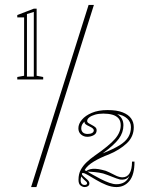

<svg xmlns="http://www.w3.org/2000/svg" viewBox="-20 -743 615 778"><path d="M50 -421V-431L77.7 -436V-672.6H50V-682L117.4 -708H128.5V-436L155 -431V-421ZM89.2 -432.5H117V-694.7L89.2 -686.1ZM323.2 15Q314.8 15 306.4 8.6Q298.1 2.3 298.1 -14.6Q298.1 -38 307.2 -54.8Q316.3 -71.7 331 -85.6Q345.7 -99.6 363 -111.6Q423.2 -153.4 446.2 -180.2Q469.2 -207 469.2 -235.4Q469.2 -253.4 460 -263.7Q450.7 -274 434.8 -278.4Q418.8 -282.7 398.9 -282.7Q380.1 -282.7 365.2 -278.4Q350.4 -274.2 341.8 -267.4Q333.2 -260.7 333.2 -252.6Q333.2 -247.6 339 -243.9Q344.8 -240.3 352.4 -236.4Q360 -232.6 365.8 -227.8Q371.6 -223 371.6 -215.1Q371.6 -201.6 359.6 -195.2Q347.7 -188.7 333.6 -188.7Q319.3 -188.7 308.5 -197.9Q297.6 -207.1 297.6 -223.3Q297.6 -240.8 311.7 -257.7Q325.7 -274.6 352.1 -285.8Q378.5 -297 415.8 -297Q453.5 -297 476.8 -287.8Q500.1 -278.7 511.1 -263.3Q522.1 -247.8 522.1 -228Q522.1 -189 493.7 -162.4Q465.2 -135.7 421.8 -117.5Q387.2 -104.7 360.1 -88.4Q333 -72 323 -53.7L329.3 -50Q336.2 -55 345.5 -57.3Q354.9 -59.7 367.1 -59Q379.4 -58.4 392.6 -55Q408.6 -52.1 423 -44.6Q437.4 -37 451.1 -30.7Q464.9 -24.5 476.2 -24.5Q495.1 -24.5 505 -40.7Q515 -57 515 -88.3H525Q525 -34.5 504.4 -9.7Q483.9 15 451.8 15Q431.9 15 410.7 6.4Q389.4 -2.1 370.5 -13.5Q351.5 -24.8 336.9 -33.4Q322.3 -42 315.3 -42Q311.9 -42 311.9 -38.4Q311.9 -33.8 319.5 -27.7Q327.1 -21.6 334.7 -14.2Q342.2 -6.9 342.2 0.1Q342.2 7.1 336.7 11.1Q331.2 15 323.2 15ZM309.2 -223.3Q309.2 -212.8 315.7 -206.5Q322.3 -200.2 334.8 -200.2Q346.6 -200.2 353.3 -204.1Q360.1 -208.1 360.1 -215.1Q360.1 -222.6 342.6 -230.7Q331.8 -235.6 327.2 -239.3Q322.5 -243.1 322.5 -247.4Q322.5 -248.4 322.5 -248.9Q322.5 -249.4 322.5 -250.4Q309.2 -238.4 309.2 -223.3ZM334 -47.9Q345.4 -40.5 359.9 -32.8Q374.4 -25.2 388 -17.6Q407.3 -7.8 423.3 -2.2Q439.3 3.5 451.8 3.5Q470.7 3.5 484.3 -4.9Q497.9 -13.2 504.1 -30.5Q502.5 -28.3 500.6 -25.7Q498.8 -23.2 496.8 -22Q491.1 -17.5 483.3 -15.9Q475.4 -14.3 466.2 -15.6Q452.7 -19.1 434.9 -26.5Q417.1 -33.8 397.7 -40.1Q381.1 -44 364.2 -45.7Q347.2 -47.4 334 -47.9ZM454.6 -280.5Q480.1 -265.8 480.1 -235.4Q480.1 -206.1 461.4 -180.6Q442.7 -155.2 395.9 -121.5Q439 -138.6 463.9 -153.9Q488.8 -169.3 499.7 -187.3Q510.6 -205.3 510.6 -228Q510.6 -248.4 495.5 -262.5Q480.4 -276.6 454.6 -280.5ZM309.6 -28.2Q307.9 -24.2 307.2 -19.4Q306.5 -14.5 307 -8.1Q309.2 6.5 322.4 6.5Q332.9 6.5 332.9 -0.7Q332.9 -3.9 329.1 -7.3Q325.3 -10.8 320.3 -15.4Q316.8 -18.5 314.2 -21.6Q311.6 -24.7 309.6 -28.2ZM106 15 339 -723H360.5L127.5 15Z"/></svg>

Font: Kalnia Glaze Thin
Style: Regular
Weight: 100
Version: Version 1.110